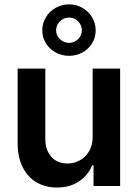

<svg xmlns="http://www.w3.org/2000/svg" viewBox="-20 -840 622 867"><path d="M398.4 -530.3H522.5V0H402.3V-93.8H396.5Q377.4 -47.9 336.2 -20.5Q294.9 6.8 237.3 6.8Q185.1 6.8 145 -16.6Q105 -40 82.5 -85Q60.1 -129.9 59.6 -192.4V-530.3H184.6V-211.9Q184.6 -178.7 197 -153.6Q209.5 -128.4 232.2 -115Q254.9 -101.6 285.2 -101.6Q313.5 -101.6 339.6 -115.5Q365.7 -129.4 382.1 -156.7Q398.4 -184.1 398.4 -222.7ZM170.9 -703.1Q170.9 -734.4 187 -761.5Q203.1 -788.6 231 -804.4Q258.8 -820.3 292 -820.3Q325.2 -820.3 352.5 -804.4Q379.9 -788.6 396 -761.5Q412.1 -734.4 412.1 -703.1Q412.1 -671.4 396.2 -645Q380.4 -618.7 352.8 -603.3Q325.2 -587.9 292 -587.9Q258.8 -587.9 231 -603.3Q203.1 -618.7 187 -645Q170.9 -671.4 170.9 -703.1ZM349.6 -703.1Q349.6 -718.3 342 -731.4Q334.5 -744.6 321.3 -752.7Q308.1 -760.7 292 -760.7Q275.9 -760.7 262.5 -752.7Q249 -744.6 241.2 -731.4Q233.4 -718.3 233.4 -703.1Q233.4 -688.5 241.2 -675.5Q249 -662.6 262.5 -654.5Q275.9 -646.5 292 -646.5Q308.1 -646.5 321.3 -654.5Q334.5 -662.6 342 -675.5Q349.6 -688.5 349.6 -703.1Z"/></svg>

Font: Pretendard SemiBold
Style: Regular
Weight: 600
Designer: Base glyphs from Inter by Rasmus Andersson; Hangeul glyphs from Noto Sans CJK(Source Han Sans) by Jang Soo-young and Kan
Foundry: Kil Hyung-jin
Version: Version 1.309